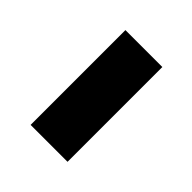

<svg xmlns="http://www.w3.org/2000/svg" viewBox="-7 -521 467 467"><g transform="rotate(-45 227.0 -287.5)"><path d="M390.6 -223.6H64.5V-350.6H390.6Z"/></g></svg>

Font: Pretendard Std ExtraBold
Style: Regular
Weight: 800
Designer: Base glyphs from Inter by Rasmus Andersson; Hangeul glyphs from Noto Sans CJK(Source Han Sans) by Jang Soo-young and Kan
Foundry: Kil Hyung-jin
Version: Version 1.309